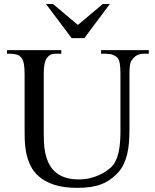

<svg xmlns="http://www.w3.org/2000/svg" viewBox="-20 -909 763 945"><path d="M687 -644.5Q666.5 -644.5 652.6 -636.2Q638.7 -627.9 627.4 -610.8Q621.6 -604 619.4 -586.9Q617.2 -569.8 617.2 -542V-272.5Q617.2 -238.3 614.7 -207.3Q612.3 -176.3 605.7 -149.2Q599.1 -122.1 587.9 -99.1Q576.7 -76.2 559.1 -57.6Q541 -38.6 521.5 -24.9Q502 -11.2 478.5 -2.2Q455.1 6.8 426.3 11.2Q397.5 15.6 360.8 15.6Q293 15.6 247.3 0.5Q201.7 -14.6 172.9 -39.3Q144 -64 129.2 -95.7Q114.3 -127.4 108.2 -160.9Q102.1 -194.3 101.6 -227.1Q101.1 -259.8 101.1 -285.6V-545.4Q101.1 -576.2 97.2 -595.9Q93.3 -615.7 84.5 -625.5Q76.7 -635.7 63.2 -640.1Q49.8 -644.5 29.8 -644.5H14.6V-662.1H281.7V-644.5H256.8Q236.8 -644.5 226.6 -638.2Q216.3 -631.8 207.5 -618.7Q202.1 -608.9 198.7 -591.1Q195.3 -573.2 195.3 -545.4V-256.3Q195.3 -234.9 196.3 -209.2Q197.3 -183.6 202.4 -158.2Q207.5 -132.8 218.3 -108.9Q229 -85 248 -66.4Q267.1 -47.9 296.4 -36.9Q325.7 -25.9 367.7 -25.9Q397.5 -25.9 422.6 -32Q447.8 -38.1 467.8 -47.4Q487.8 -56.6 502.7 -66.9Q517.6 -77.1 526.4 -85.4Q539.1 -97.2 547.4 -113.5Q555.7 -129.9 560.8 -148.2Q565.9 -166.5 568.4 -185.5Q570.8 -204.6 571.8 -221.9Q572.8 -239.3 572.8 -253.4V-545.4Q572.8 -576.2 569.6 -595.7Q566.4 -615.2 559.1 -623.5Q539.6 -644.5 502.4 -644.5H477.5V-662.1H712.4V-644.5ZM395 -721.2H332.5L206.5 -889.2H241.2L363.3 -786.1L485.8 -889.2H520.5Z"/></svg>

Font: Doulos SIL Am
Style: Regular
Weight: 400
Designer: Walt Agee, Victor Gaultney, Peter Martin, Debbi Hosken, Becca Hirsbrunner
Foundry: SIL International
Version: Version 5.000